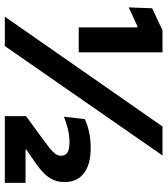

<svg xmlns="http://www.w3.org/2000/svg" viewBox="30 -708 679 778"><g transform="rotate(90 369.0 -319.5)"><path d="M91.5 -299.5V-537.5H87L10.5 -502L14 -597L103.5 -639H192.5V-299.5ZM48 0 493 -639H610.5L167 0ZM451 0V-86L545.5 -155Q565 -169.5 579.8 -181Q594.5 -192.5 603 -203.5Q611.5 -214.5 611.5 -227V-229Q611.5 -244 599.5 -253Q587.5 -262 556 -262Q528.5 -262 501.2 -255Q474 -248 453.5 -239.5L463 -324Q483 -334 513.8 -341Q544.5 -348 579.5 -348Q647.5 -348 682.8 -320.2Q718 -292.5 718 -244.5V-240.5Q718 -215.5 709 -195.8Q700 -176 682.2 -158.2Q664.5 -140.5 636.5 -121.5L586.5 -87V-70.5L538 -84H721.5V0Z"/></g></svg>

Font: Anek Telugu Medium
Style: Bold
Weight: 700
Version: Version 1.003